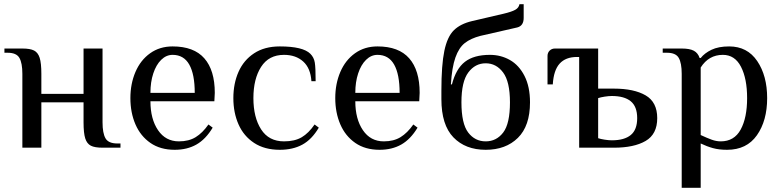

<svg xmlns="http://www.w3.org/2000/svg" viewBox="-20 -700 3702 910"><path d="M86 -350Q86 -401 72 -425.5Q58 -450 16 -450H1V-470H86Q123 -470 141.5 -460.5Q160 -451 168 -426Q176 -401 176 -350V-255H376V-470H466V-120Q466 -69 480 -44.5Q494 -20 536 -20H551V0H466Q429 0 410.5 -9.5Q392 -19 384 -44Q376 -69 376 -120V-215H176V0H86Z M598 -235Q598 -303 622 -359Q646 -415 691.5 -447.5Q737 -480 798 -480Q899 -480 948.5 -423.5Q998 -367 998 -260L996 -220H693Q693 -136 729 -83Q765 -30 828 -30Q875 -30 907.5 -50Q940 -70 968 -110L988 -95Q955 -40 911 -15Q867 10 808 10Q740 10 693 -22.5Q646 -55 622 -110.5Q598 -166 598 -235ZM903 -260Q903 -348 877 -394Q851 -440 798 -440Q768 -440 744 -416.5Q720 -393 706.5 -352Q693 -311 693 -260Z M1086 -235Q1086 -304 1110.5 -359.5Q1135 -415 1184.5 -447.5Q1234 -480 1306 -480Q1416 -480 1451 -445Q1468 -428 1472 -403.5Q1476 -379 1476 -315H1456Q1452 -377 1417 -408.5Q1382 -440 1326 -440Q1254 -440 1217.5 -383Q1181 -326 1181 -235Q1181 -144 1217.5 -87Q1254 -30 1326 -30Q1377 -30 1410 -49.5Q1443 -69 1471 -110L1491 -95Q1458 -39 1413 -14.5Q1368 10 1306 10Q1234 10 1184.5 -22.5Q1135 -55 1110.5 -110.5Q1086 -166 1086 -235Z M1569 -235Q1569 -303 1593 -359Q1617 -415 1662.5 -447.5Q1708 -480 1769 -480Q1870 -480 1919.5 -423.5Q1969 -367 1969 -260L1967 -220H1664Q1664 -136 1700 -83Q1736 -30 1799 -30Q1846 -30 1878.5 -50Q1911 -70 1939 -110L1959 -95Q1926 -40 1882 -15Q1838 10 1779 10Q1711 10 1664 -22.5Q1617 -55 1593 -110.5Q1569 -166 1569 -235ZM1874 -260Q1874 -348 1848 -394Q1822 -440 1769 -440Q1739 -440 1715 -416.5Q1691 -393 1677.5 -352Q1664 -311 1664 -260Z M2072 -230V-270Q2072 -392 2086 -459Q2100 -526 2131 -556.5Q2162 -587 2217 -600L2367 -635Q2405 -644 2422 -653.5Q2439 -663 2442 -680H2462V-615Q2462 -578 2432 -570L2257 -530Q2211 -518 2183 -496Q2155 -474 2138.5 -427.5Q2122 -381 2117 -300H2122Q2141 -374 2183.5 -407Q2226 -440 2302 -440Q2354 -440 2397 -415.5Q2440 -391 2466 -340Q2492 -289 2492 -215Q2492 -103 2434.5 -46.5Q2377 10 2282 10Q2186 10 2129 -49Q2072 -108 2072 -230ZM2397 -215Q2397 -313 2364.5 -356.5Q2332 -400 2282 -400Q2232 -400 2199.5 -356.5Q2167 -313 2167 -215Q2167 -114 2199 -72Q2231 -30 2282 -30Q2333 -30 2365 -72Q2397 -114 2397 -215Z M2725 -430H2715Q2661 -430 2632.5 -398.5Q2604 -367 2600 -300H2575V-435Q2575 -450 2585 -460Q2595 -470 2610 -470H2815V-280H2890Q2985 -280 3040 -248Q3095 -216 3095 -140Q3095 -64 3040 -32Q2985 0 2890 0H2725ZM3000 -140Q3000 -195 2969.5 -220Q2939 -245 2880 -245Q2865 -245 2846 -242Q2827 -239 2815 -235V-45Q2827 -41 2846 -38Q2865 -35 2880 -35Q2939 -35 2969.5 -60Q3000 -85 3000 -140Z M3211 -350Q3211 -401 3197 -425.5Q3183 -450 3141 -450H3121V-470H3211Q3249 -470 3268.5 -459.5Q3288 -449 3296 -425H3301Q3319 -448 3352 -464Q3385 -480 3436 -480Q3522 -480 3569 -410.5Q3616 -341 3616 -235Q3616 -128 3567.5 -59Q3519 10 3426 10Q3388 10 3359 2Q3330 -6 3301 -20V190H3211ZM3521 -235Q3521 -327 3492 -383.5Q3463 -440 3406 -440Q3339 -440 3301 -380V-60Q3331 -46 3353 -38Q3375 -30 3396 -30Q3460 -30 3490.5 -86Q3521 -142 3521 -235Z"/></svg>

Font: Philosopher
Style: Regular
Weight: 400
Designer: Jovanny Lemonad
Foundry: Jovanny Lemonad
Version: Version 2.000